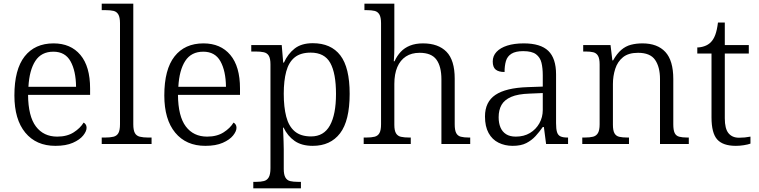

<svg xmlns="http://www.w3.org/2000/svg" viewBox="-20 -780 4109 1040"><path d="M280 10Q176 10 117 -61.5Q58 -133 58 -263Q58 -404 113.5 -474.5Q169 -545 270 -545Q363 -545 415.5 -482.5Q468 -420 468 -301V-266H132Q133 -150 174.5 -95Q216 -40 290 -40Q343 -40 379 -63Q415 -86 433 -116Q439 -113 444 -106Q449 -99 449 -88Q449 -69 430.5 -46Q412 -23 374.5 -6.5Q337 10 280 10ZM392 -310Q391 -396 362 -448Q333 -500 269 -500Q204 -500 171.5 -450Q139 -400 134 -310Z M531 0V-35H550Q577 -35 595 -39.5Q613 -44 621.5 -59.5Q630 -75 630 -107V-654Q630 -686 621 -701.5Q612 -717 595 -721Q578 -725 553 -725H531V-760H702V-107Q702 -75 710.5 -59.5Q719 -44 737.5 -39.5Q756 -35 782 -35H801V0Z M1092 10Q988 10 929 -61.5Q870 -133 870 -263Q870 -404 925.5 -474.5Q981 -545 1082 -545Q1175 -545 1227.5 -482.5Q1280 -420 1280 -301V-266H944Q945 -150 986.5 -95Q1028 -40 1102 -40Q1155 -40 1191 -63Q1227 -86 1245 -116Q1251 -113 1256 -106Q1261 -99 1261 -88Q1261 -69 1242.5 -46Q1224 -23 1186.5 -6.5Q1149 10 1092 10ZM1204 -310Q1203 -396 1174 -448Q1145 -500 1081 -500Q1016 -500 983.5 -450Q951 -400 946 -310Z M1352 240V205H1368Q1393 205 1410 200.5Q1427 196 1436 180Q1445 164 1445 131V-431Q1445 -463 1436 -478Q1427 -493 1409 -497Q1391 -501 1364 -501H1341V-536H1506L1514 -441H1518Q1539 -488 1576 -517Q1613 -546 1674 -546Q1773 -546 1823.5 -480Q1874 -414 1874 -272Q1874 -126 1822 -58Q1770 10 1674 10Q1614 10 1576 -16.5Q1538 -43 1516 -89H1513Q1514 -74 1514.5 -54.5Q1515 -35 1516 -14Q1517 7 1517 28V135Q1517 166 1526 181.5Q1535 197 1552 201Q1569 205 1594 205H1610V240ZM1665 -41Q1734 -41 1767 -100.5Q1800 -160 1800 -271Q1800 -383 1769 -439Q1738 -495 1663 -495Q1608 -495 1576 -469Q1544 -443 1530.5 -393Q1517 -343 1517 -272Q1517 -200 1530.5 -148Q1544 -96 1576.5 -68.5Q1609 -41 1665 -41Z M1950 0V-35H1964Q1992 -35 2009.5 -39.5Q2027 -44 2035.5 -59.5Q2044 -75 2044 -107V-654Q2044 -686 2035 -701.5Q2026 -717 2009 -721Q1992 -725 1967 -725H1954V-760H2116V-521Q2116 -506 2115.5 -490Q2115 -474 2114 -462Q2113 -450 2113 -448H2117Q2130 -477 2150.5 -499Q2171 -521 2201 -533Q2231 -545 2271 -545Q2354 -545 2398.5 -499.5Q2443 -454 2443 -354V-107Q2443 -75 2451 -59.5Q2459 -44 2476 -39.5Q2493 -35 2520 -35H2527V0H2371V-350Q2371 -420 2344 -457Q2317 -494 2253 -494Q2209 -494 2178.5 -474Q2148 -454 2132 -416.5Q2116 -379 2116 -325V-104Q2116 -73 2125 -58Q2134 -43 2152 -39Q2170 -35 2197 -35H2205V0Z M2757 10Q2715 10 2680.5 -7Q2646 -24 2626.5 -59.5Q2607 -95 2607 -149Q2607 -228 2663.5 -266Q2720 -304 2837 -308L2920 -311V-372Q2920 -411 2913 -440Q2906 -469 2883.5 -486Q2861 -503 2814 -503Q2773 -503 2750.5 -489Q2728 -475 2720.5 -449.5Q2713 -424 2713 -390Q2681 -390 2665 -403Q2649 -416 2649 -447Q2649 -477 2669.5 -499Q2690 -521 2727.5 -533Q2765 -545 2817 -545Q2908 -545 2950 -504.5Q2992 -464 2992 -377V-113Q2992 -82 2997 -65Q3002 -48 3015.5 -41.5Q3029 -35 3053 -35H3057V0H2938L2926 -92H2920Q2902 -66 2881 -43Q2860 -20 2831 -5Q2802 10 2757 10ZM2774 -40Q2818 -40 2850.5 -59.5Q2883 -79 2901.5 -112Q2920 -145 2920 -184V-276L2849 -273Q2785 -271 2748.5 -255Q2712 -239 2696.5 -211.5Q2681 -184 2681 -145Q2681 -113 2691 -89.5Q2701 -66 2721.5 -53Q2742 -40 2774 -40Z M3134 0V-35H3147Q3175 -35 3192.5 -39.5Q3210 -44 3219 -59.5Q3228 -75 3228 -107V-431Q3228 -463 3219 -478Q3210 -493 3193.5 -497Q3177 -501 3152 -501H3139V-536H3287L3297 -453H3301Q3322 -490 3345.5 -510Q3369 -530 3397.5 -537.5Q3426 -545 3460 -545Q3541 -545 3584 -498.5Q3627 -452 3627 -352V-107Q3627 -75 3634.5 -59.5Q3642 -44 3659 -39.5Q3676 -35 3703 -35H3711V0H3555V-352Q3555 -417 3528.5 -455.5Q3502 -494 3436 -494Q3384 -494 3354.5 -470Q3325 -446 3312.5 -407Q3300 -368 3300 -325V-104Q3300 -73 3308.5 -58Q3317 -43 3334.5 -39Q3352 -35 3379 -35H3387V0Z M3966 10Q3896 10 3865 -24.5Q3834 -59 3834 -144V-490H3757V-523Q3776 -523 3796 -530Q3816 -537 3830 -551Q3845 -566 3854.5 -591.5Q3864 -617 3869 -658H3906V-536H4036V-490H3906V-139Q3906 -83 3926 -58.5Q3946 -34 3983 -34Q4000 -34 4014.5 -35.5Q4029 -37 4045 -40V-2Q4031 3 4009 6.5Q3987 10 3966 10Z"/></svg>

Font: Noto Serif Tibetan Light
Style: Regular
Weight: 300
Version: Version 2.103